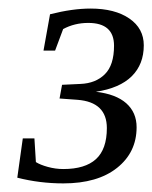

<svg xmlns="http://www.w3.org/2000/svg" viewBox="-20 -679 352 444"><path d="M126.5 -254.9Q71.8 -254.9 20 -268.1L32.7 -358.9H59.6L63 -304.2Q72.8 -297.9 90.6 -293Q108.4 -288.1 126.5 -288.1Q176.8 -288.1 201.9 -311Q227.1 -334 227.1 -382.8Q227.1 -442.9 159.2 -448.2L117.7 -451.2L123.5 -482.9L166 -484.9Q201.2 -486.3 222.4 -507.3Q243.7 -528.3 243.7 -573.2Q243.7 -626 184.1 -626Q152.3 -626 126 -611.8L107.4 -562H80.6L95.7 -646Q147.5 -659.2 189.5 -659.2Q245.6 -659.2 279.1 -636.2Q312.5 -613.3 312.5 -574.2Q312.5 -530.3 284.7 -502.7Q256.8 -475.1 201.7 -466.8Q248 -461.4 272 -440.2Q295.9 -418.9 295.9 -384.8Q295.9 -326.7 250.7 -290.8Q205.6 -254.9 126.5 -254.9Z"/></svg>

Font: Liberation Serif
Style: Italic
Weight: 400
Italic angle: -16.333°
Designer: Steve Matteson
Foundry: Ascender Corporation
Version: Version 2.1.5